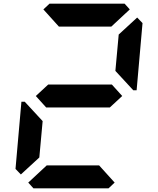

<svg xmlns="http://www.w3.org/2000/svg" viewBox="-20 -1020 856 1040"><path d="M93 -75 64 -105 96 -469H114L126 -456L211 -364L193 -167ZM586 -562 642 -500 575 -438H230L174 -500L241 -562ZM215 -969 248 -1000H655L683 -969L583 -876H299ZM601 -31 568 0H161L133 -31L233 -124H517ZM723 -925 752 -895 720 -531H702L690 -544L605 -636L623 -833Z"/></svg>

Font: DSEG7 Classic Mini
Style: Bold Italic
Weight: 700
Italic angle: -5°
Designer: Keshikan(Twitter:@keshinomi_88pro)
Version: Version 0.46